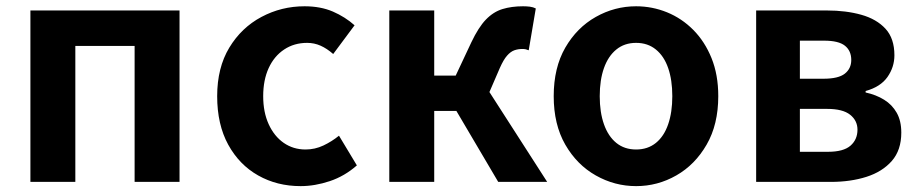

<svg xmlns="http://www.w3.org/2000/svg" viewBox="-20 -594 3003 627"><path d="M79.3 0V-559.8H566.3V0H419.6V-444.1H226V0Z M961.8 13.8Q884.7 13.8 823 -21.1Q761.3 -55.9 725.2 -121.7Q689.2 -187.5 689.2 -279.9Q689.2 -372.8 728.8 -438.4Q768.4 -503.9 833.8 -538.7Q899.1 -573.5 974.5 -573.5Q1027 -573.5 1067.1 -556.2Q1107.2 -538.8 1137.9 -511.4L1068.1 -417.6Q1047.6 -435.6 1026.9 -444.8Q1006.2 -454 983.1 -454Q940.4 -454 907.9 -432.3Q875.3 -410.7 857.4 -371.7Q839.5 -332.7 839.5 -279.9Q839.5 -227.4 857.5 -188.2Q875.5 -148.9 906.7 -127.3Q937.9 -105.8 977.7 -105.8Q1008.4 -105.8 1036 -118.8Q1063.7 -131.9 1087 -150.9L1145.4 -53.9Q1105.4 -18.6 1056.8 -2.4Q1008.2 13.8 961.8 13.8Z M1251.3 0V-559.8H1398V-347.2H1468.2L1519.1 -455.6Q1542.5 -504.9 1566.7 -530Q1591 -555.2 1620.8 -564.4Q1650.6 -573.5 1688 -573.5Q1699.6 -573.5 1710.4 -572.2Q1721.2 -570.8 1729.7 -566.4L1706.6 -429.8Q1701.9 -431.8 1696.9 -433Q1692 -434.1 1686 -434.1Q1672 -434.1 1659.7 -429.8Q1647.5 -425.5 1636 -412.4Q1624.4 -399.4 1612.3 -372.1L1578.3 -293.4L1766.9 0H1607L1470.4 -231.7H1398V0Z M2057.3 13.8Q1987.3 13.8 1925.6 -21.1Q1863.9 -55.9 1826 -121.7Q1788.2 -187.5 1788.2 -279.9Q1788.2 -372.8 1826 -438.4Q1863.9 -503.9 1925.6 -538.7Q1987.3 -573.5 2057.3 -573.5Q2109.7 -573.5 2158.1 -553.9Q2206.4 -534.2 2244 -496.4Q2281.6 -458.5 2303.6 -404.2Q2325.6 -349.8 2325.6 -279.9Q2325.6 -187.5 2287.6 -121.7Q2249.7 -55.9 2188.5 -21.1Q2127.3 13.8 2057.3 13.8ZM2057.3 -105.8Q2095.3 -105.8 2121.9 -127.3Q2148.5 -148.9 2162 -188.2Q2175.5 -227.4 2175.5 -279.9Q2175.5 -332.7 2162 -371.7Q2148.5 -410.7 2121.9 -432.3Q2095.3 -454 2057.3 -454Q2019.2 -454 1992.7 -432.3Q1966.1 -410.7 1952.3 -371.7Q1938.5 -332.7 1938.5 -279.9Q1938.5 -227.4 1952.3 -188.2Q1966.1 -148.9 1992.7 -127.3Q2019.2 -105.8 2057.3 -105.8Z M2449.3 0V-559.8H2680.3Q2742.7 -559.8 2792.6 -545.8Q2842.5 -531.8 2871.7 -500.1Q2900.8 -468.5 2900.8 -413.4Q2900.8 -374.9 2878.1 -342.5Q2855.3 -310.2 2806.8 -296.8V-292Q2841.1 -284.5 2867.2 -268.3Q2893.4 -252.1 2908.3 -225.8Q2923.3 -199.4 2923.3 -160.9Q2923.3 -103.7 2892.3 -68.3Q2861.2 -33 2809.4 -16.5Q2757.6 0 2693.3 0ZM2592.1 -336.9H2669.1Q2717.9 -336.9 2738.9 -353.5Q2759.9 -370.1 2759.9 -398.1Q2759.9 -428.2 2739.2 -444.7Q2718.5 -461.2 2671.3 -461.2H2592.1ZM2592.1 -98.3H2683.9Q2734.5 -98.3 2757.4 -118.3Q2780.2 -138.2 2780.2 -170.5Q2780.2 -200.1 2756.3 -219.2Q2732.4 -238.4 2681.1 -238.4H2592.1Z"/></svg>

Font: Shanggu Sans SC VF
Style: Regular
Weight: 250
Designer: GuiWonder
Version: Version 1.021